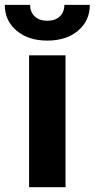

<svg xmlns="http://www.w3.org/2000/svg" viewBox="-76 -775 392 795"><path d="M44.4 0V-545.9H195.3V0ZM120.1 -606.9Q41.5 -606.9 -7.3 -647.9Q-56.2 -689 -56.2 -754.9H48.8Q48.8 -724.6 68.1 -706.8Q87.4 -689 120.1 -689Q152.3 -689 171.4 -706.8Q190.4 -724.6 190.4 -754.9H295.9Q295.9 -689 247.1 -647.9Q198.2 -606.9 120.1 -606.9Z"/></svg>

Font: Inter Tight
Style: Bold
Weight: 700
Designer: Rasmus Andersson
Foundry: rsms
Version: Version 3.004; ttfautohint (v1.8.4.7-5d5b)